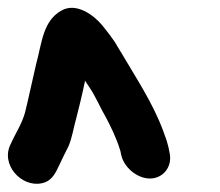

<svg xmlns="http://www.w3.org/2000/svg" viewBox="-26 -716 555 484"><path d="M279 -328C278 -334 277 -338 275 -343C268 -366 252 -400 241 -420C227 -444 215 -473 200 -495L188 -513C188 -510 188 -508 187 -506C182 -481 172 -440 166 -417C159 -392 156 -370 147 -348L135 -324C131 -315 127 -308 124 -301C114 -280 105 -259 79 -254C28 -243 -27 -302 2 -355C13 -380 29 -403 37 -432C46 -468 56 -516 65 -554C80 -609 82 -664 130 -690C167 -710 210 -678 231 -653C243 -638 261 -616 270 -599L281 -581C316 -521 359 -457 385 -387L394 -362C398 -349 400 -340 402 -328C408 -295 385 -266 352 -266C319 -266 285 -295 279 -328Z"/></svg>

Font: Blanket
Style: ReversedObl
Weight: 700
Foundry: Cannot Into Space Fonts
Version: Version 0.9